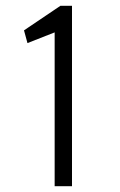

<svg xmlns="http://www.w3.org/2000/svg" viewBox="-20 -644 415 664"><path d="M169 0H229V-624H189L63 -539L75 -495L169 -532Z"/></svg>

Font: Inconsolata Condensed
Style: Regular
Weight: 400
Width: 3
Monospace: yes
Designer: Raph Levien, Cyreal, Brenton Simpson
Foundry: Raph Levien, Cyreal, Google
Version: Version 3.100